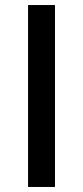

<svg xmlns="http://www.w3.org/2000/svg" viewBox="-20 -743 330 763"><path d="M91.5 0V-723H198.5V0Z"/></svg>

Font: Public Sans Thin Medium
Style: Regular
Weight: 500
Version: Version 2.001